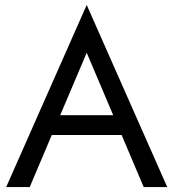

<svg xmlns="http://www.w3.org/2000/svg" viewBox="-20 -755 700 775"><path d="M437 -290 330 -542 223 -290ZM189 -210 100 0H5L330 -735L655 0H560L471 -210Z"/></svg>

Font: Jost
Style: Regular
Weight: 400
Version: Version 3.710